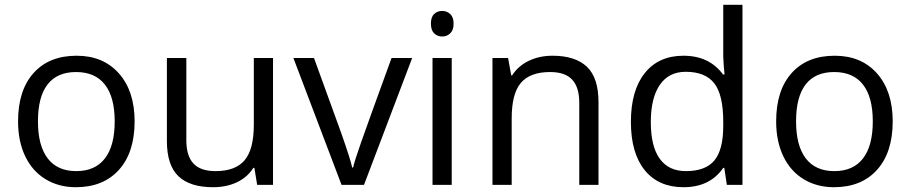

<svg xmlns="http://www.w3.org/2000/svg" viewBox="-20 -780 3842 810"><path d="M547.9 -268.1Q547.9 -137.2 481.9 -63.7Q416 9.8 299.8 9.8Q228 9.8 172.4 -23.9Q116.7 -57.6 86.4 -120.6Q56.2 -183.6 56.2 -268.1Q56.2 -398.9 121.6 -471.9Q187 -544.9 303.2 -544.9Q415.5 -544.9 481.7 -470.2Q547.9 -395.5 547.9 -268.1ZM140.1 -268.1Q140.1 -165.5 181.2 -111.8Q222.2 -58.1 301.8 -58.1Q381.3 -58.1 422.6 -111.6Q463.9 -165 463.9 -268.1Q463.9 -370.1 422.6 -423.1Q381.3 -476.1 300.8 -476.1Q221.2 -476.1 180.7 -423.8Q140.1 -371.6 140.1 -268.1Z M766.1 -535.2V-188Q766.1 -122.6 795.9 -90.3Q825.7 -58.1 889.2 -58.1Q973.1 -58.1 1012 -104Q1050.8 -149.9 1050.8 -253.9V-535.2H1131.8V0H1064.9L1053.2 -71.8H1048.8Q1023.9 -32.2 979.7 -11.2Q935.5 9.8 878.9 9.8Q781.2 9.8 732.7 -36.6Q684.1 -83 684.1 -185.1V-535.2Z M1420.9 0 1217.8 -535.2H1304.7L1419.9 -217.8Q1459 -106.4 1465.8 -73.2H1469.7Q1475.1 -99.1 1503.7 -180.4Q1532.2 -261.7 1631.8 -535.2H1718.8L1515.6 0Z M1885.7 0H1804.7V-535.2H1885.7ZM1797.9 -680.2Q1797.9 -708 1811.5 -720.9Q1825.2 -733.9 1845.7 -733.9Q1865.2 -733.9 1879.4 -720.7Q1893.6 -707.5 1893.6 -680.2Q1893.6 -652.8 1879.4 -639.4Q1865.2 -626 1845.7 -626Q1825.2 -626 1811.5 -639.4Q1797.9 -652.8 1797.9 -680.2Z M2423.8 0V-346.2Q2423.8 -411.6 2394 -443.8Q2364.3 -476.1 2300.8 -476.1Q2216.8 -476.1 2177.7 -430.7Q2138.7 -385.3 2138.7 -280.8V0H2057.6V-535.2H2123.5L2136.7 -461.9H2140.6Q2165.5 -501.5 2210.4 -523.2Q2255.4 -544.9 2310.5 -544.9Q2407.2 -544.9 2456.1 -498.3Q2504.9 -451.7 2504.9 -349.1V0Z M3035.6 -71.8H3031.2Q2975.1 9.8 2863.3 9.8Q2758.3 9.8 2700 -62Q2641.6 -133.8 2641.6 -266.1Q2641.6 -398.4 2700.2 -471.7Q2758.8 -544.9 2863.3 -544.9Q2972.2 -544.9 3030.3 -465.8H3036.6L3033.2 -504.4L3031.2 -542V-759.8H3112.3V0H3046.4ZM2873.5 -58.1Q2956.5 -58.1 2993.9 -103.3Q3031.2 -148.4 3031.2 -249V-266.1Q3031.2 -379.9 2993.4 -428.5Q2955.6 -477.1 2872.6 -477.1Q2801.3 -477.1 2763.4 -421.6Q2725.6 -366.2 2725.6 -265.1Q2725.6 -162.6 2763.2 -110.4Q2800.8 -58.1 2873.5 -58.1Z M3746.1 -268.1Q3746.1 -137.2 3680.2 -63.7Q3614.3 9.8 3498 9.8Q3426.3 9.8 3370.6 -23.9Q3314.9 -57.6 3284.7 -120.6Q3254.4 -183.6 3254.4 -268.1Q3254.4 -398.9 3319.8 -471.9Q3385.3 -544.9 3501.5 -544.9Q3613.8 -544.9 3679.9 -470.2Q3746.1 -395.5 3746.1 -268.1ZM3338.4 -268.1Q3338.4 -165.5 3379.4 -111.8Q3420.4 -58.1 3500 -58.1Q3579.6 -58.1 3620.8 -111.6Q3662.1 -165 3662.1 -268.1Q3662.1 -370.1 3620.8 -423.1Q3579.6 -476.1 3499 -476.1Q3419.4 -476.1 3378.9 -423.8Q3338.4 -371.6 3338.4 -268.1Z"/></svg>

Font: f0_31487 
Style: Regular
Weight: 400
Foundry: Ascender Corporation
Version: Version 1.10